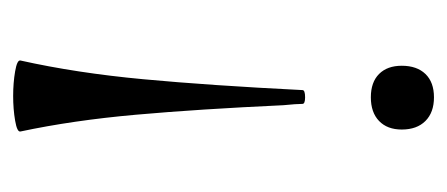

<svg xmlns="http://www.w3.org/2000/svg" viewBox="-214 -191 680 292"><g transform="rotate(90 126.0 -45.0)"><path d="M177 -316Q177 -294 164 -281.5Q151 -269 128 -269Q105 -269 92.5 -281.5Q80 -294 80 -316Q80 -339 92.5 -352Q105 -365 128 -365Q151 -365 164 -352Q177 -339 177 -316ZM126 275Q106 275 88.5 272Q71 269 72 264Q91 179 100.5 77Q110 -25 117 -165Q117 -169 128 -169Q138 -169 138 -165Q138 -156 140 -136Q146 -7 154.5 88.5Q163 184 180 264Q181 269 163.5 272Q146 275 126 275Z"/></g></svg>

Font: Cormorant Infant Medium
Style: Regular
Weight: 500
Designer: Christian Thalmann (Catharsis Fonts)
Version: Version 3.000